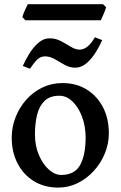

<svg xmlns="http://www.w3.org/2000/svg" viewBox="-20 -853 558 888"><path d="M249.5 14.6Q184.6 14.6 136 -15.6Q87.4 -45.9 60.8 -98.1Q34.2 -150.4 34.2 -216.8Q34.2 -265.1 51.8 -310.3Q69.3 -355.5 101.1 -391.4Q132.8 -427.2 175.5 -448Q218.3 -468.8 268.6 -468.8Q333.5 -468.8 381.8 -438.5Q430.2 -408.2 456.8 -356Q483.4 -303.7 483.4 -236.8Q483.4 -188 464.8 -143.1Q446.3 -98.1 413.8 -62.5Q381.3 -26.9 339.1 -6.1Q296.9 14.6 249.5 14.6ZM263.2 -43.9Q325.2 -43.9 350.6 -89.8Q376 -135.7 376 -217.3Q376 -269 359.6 -312.7Q343.3 -356.4 315.7 -383.3Q288.1 -410.2 254.4 -410.2Q210.9 -410.2 186.3 -386.5Q161.6 -362.8 151.6 -322.3Q141.6 -281.7 141.6 -231Q141.6 -179.7 159.4 -137.2Q177.2 -94.7 205.3 -69.3Q233.4 -43.9 263.2 -43.9ZM118.7 -535.2 85.4 -547.9Q97.2 -574.7 115.2 -604.2Q133.3 -633.8 157.2 -654.8Q181.2 -675.8 209.5 -675.8Q237.8 -675.8 262 -662.8Q286.1 -649.9 307.6 -636.7Q329.1 -623.5 348.1 -623.5Q386.2 -623.5 418.9 -680.7L452.6 -667.5Q441.4 -641.1 422.9 -611.3Q404.3 -581.5 380.4 -560.8Q356.4 -540 328.1 -540Q302.2 -540 278.8 -553.2Q255.4 -566.4 233.4 -579.3Q211.4 -592.3 188.5 -592.3Q167.5 -592.3 152.1 -577.4Q136.7 -562.5 118.7 -535.2ZM97.2 -759.3 83.5 -773.9Q85.9 -784.7 94.7 -804.4Q103.5 -824.2 108.4 -833.5H456.5L470.7 -819.3Q468.3 -808.6 459.2 -788.3Q450.2 -768.1 446.3 -759.3Z"/></svg>

Font: David Libre Medium
Style: Regular
Weight: 500
Designer: Ismar David, J. Victor Gaultney, Annie Olsen and Meir Sadan
Foundry: Monotype Imaging Inc. & SIL International
Version: Version 1.100; ttfautohint (v1.8.4.7-5d5b)